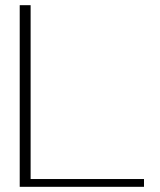

<svg xmlns="http://www.w3.org/2000/svg" viewBox="-20 -720 617 740"><path d="M56 0V-700H98V-30H535V0Z"/></svg>

Font: Panamera Light
Style: Regular
Weight: 300
Designer: Bastien Sozeau
Foundry: NBR — Bastien Sozeau
Version: Version 3.002; ttfautohint (v1.8.4.7-5d5b);gftools[0.9.33]